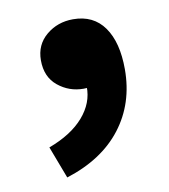

<svg xmlns="http://www.w3.org/2000/svg" viewBox="-56 -241 451 511"><g transform="rotate(-10 169.0 14.0)"><path d="M86 220 53 133Q115 110 147.5 72.5Q180 35 179 -9L176 -119L230 -27Q217 -16 202 -10.5Q187 -5 170 -5Q131 -5 101 -29.5Q71 -54 71 -99Q71 -141 101.5 -166.5Q132 -192 174 -192Q229 -192 258 -151Q287 -110 287 -37Q287 55 235.5 122Q184 189 86 220Z"/></g></svg>

Font: Noto Sans JP ExtraBold
Style: Regular
Weight: 800
Designer: Ryoko NISHIZUKA  (kana, bopomofo & ideographs); Paul D. Hunt (Latin, Greek & Cyrillic); Sandoll Communications , Soo-you
Foundry: Adobe
Version: Version 2.004-H2;hotconv 1.0.118;makeotfexe 2.5.65603